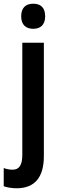

<svg xmlns="http://www.w3.org/2000/svg" viewBox="-54 -773 322 1033"><path d="M60 -685C60 -640 85 -618 125 -618C164 -618 189 -640 189 -685C189 -731 166 -753 125 -753C84 -753 60 -731 60 -685ZM37 240C134 239 182 180 182 67V-543H66V61C66 118 47 140 14 140C-3 140 -18 137 -34 131V229C-14 236 11 240 37 240Z"/></svg>

Font: Noto Sans Thai Cond SemBd
Style: Regular
Weight: 600
Width: 3
Designer: Monotype Design Team
Foundry: Monotype Imaging Inc.
Version: Version 2.002